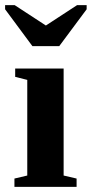

<svg xmlns="http://www.w3.org/2000/svg" viewBox="-34 -725 356 745"><path d="M212.9 -43.9 263.2 -32.2V0H22V-32.2L71.8 -43.9V-415L24.9 -426.8V-459H212.9ZM302.2 -705.1V-689L195.8 -545.9H91.8L-14.2 -689V-705.1H22.9L144 -626L265.1 -705.1Z"/></svg>

Font: Tinos
Style: Bold
Weight: 700
Designer: Steve Matteson
Foundry: Monotype Imaging Inc.
Version: Version 1.23